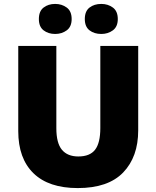

<svg xmlns="http://www.w3.org/2000/svg" viewBox="-20 -1041 797 978"><path d="M684 -377Q684 -242 607.5 -162.5Q531 -83 376 -83Q228 -83 150.5 -158.5Q73 -234 73 -373V-807H267V-388Q267 -312 295.5 -278Q324 -244 379 -244Q438 -244 464.5 -278.5Q491 -313 491 -389V-807H684ZM178 -944Q178 -984 202 -1002.5Q226 -1021 261 -1021Q295 -1021 320 -1002.5Q345 -984 345 -944Q345 -905 320 -886.5Q295 -868 261 -868Q226 -868 202 -886.5Q178 -905 178 -944ZM412 -944Q412 -984 436 -1002.5Q460 -1021 496 -1021Q530 -1021 555 -1002.5Q580 -984 580 -944Q580 -905 555 -886.5Q530 -868 496 -868Q460 -868 436 -886.5Q412 -905 412 -944Z"/></svg>

Font: Noto Sans Kannada UI Black
Style: Regular
Weight: 900
Designer: Jelle Bosma - Monotype Design Team
Foundry: Monotype Imaging Inc.
Version: Version 2.005; ttfautohint (v1.8.4.7-5d5b)